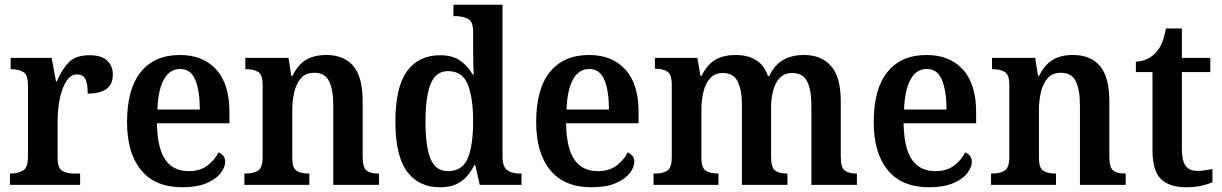

<svg xmlns="http://www.w3.org/2000/svg" viewBox="-20 -780 5154 810"><path d="M22 0V-48H26Q57 -48 77.5 -60.5Q98 -73 98 -120V-420Q98 -464 78.5 -476Q59 -488 29 -488H25V-536H198L216 -437H220Q241 -487 270 -517Q299 -547 357 -547Q408 -547 432 -524.5Q456 -502 456 -465Q456 -385 350 -385Q350 -426 340.5 -446Q331 -466 304 -466Q283 -466 267.5 -447.5Q252 -429 242 -399.5Q232 -370 227.5 -336.5Q223 -303 223 -273V-115Q223 -71 242.5 -59.5Q262 -48 291 -48H318V0Z M749 10Q635 10 575.5 -62Q516 -134 516 -265Q516 -405 574 -476.5Q632 -548 739 -548Q836 -548 892 -487Q948 -426 948 -307V-260H642Q644 -154 677.5 -106Q711 -58 776 -58Q824 -58 855 -81.5Q886 -105 902 -137Q913 -133 921.5 -123Q930 -113 930 -98Q930 -75 911 -50Q892 -25 852 -7.5Q812 10 749 10ZM823 -318Q823 -396 804 -442.5Q785 -489 740 -489Q696 -489 671.5 -445Q647 -401 644 -318Z M1011 0V-48H1017Q1048 -48 1068 -60Q1088 -72 1088 -118V-422Q1088 -465 1069 -476.5Q1050 -488 1020 -488H1015V-536H1197L1209 -460H1214Q1237 -507 1271 -527.5Q1305 -548 1357 -548Q1431 -548 1470.5 -501.5Q1510 -455 1510 -353V-119Q1510 -73 1526.5 -60.5Q1543 -48 1574 -48H1579V0H1386V-336Q1386 -401 1368.5 -437Q1351 -473 1306 -473Q1270 -473 1250 -450.5Q1230 -428 1221.5 -392Q1213 -356 1213 -314V-114Q1213 -71 1231.5 -59.5Q1250 -48 1280 -48H1285V0Z M1837 10Q1746 10 1697 -56.5Q1648 -123 1648 -267Q1648 -412 1697 -479.5Q1746 -547 1837 -547Q1889 -547 1921.5 -524Q1954 -501 1974 -466H1979Q1977 -489 1976.5 -519Q1976 -549 1976 -576V-647Q1976 -690 1953.5 -701Q1931 -712 1900 -712H1893V-760H2100V-121Q2100 -76 2120 -62Q2140 -48 2172 -48H2180V0H2004L1985 -84H1981Q1960 -40 1926 -15Q1892 10 1837 10ZM1870 -58Q1930 -58 1953 -111.5Q1976 -165 1976 -268Q1976 -370 1953 -425Q1930 -480 1870 -480Q1818 -480 1796.5 -425Q1775 -370 1775 -267Q1775 -162 1796.5 -110Q1818 -58 1870 -58Z M2475 10Q2361 10 2301.5 -62Q2242 -134 2242 -265Q2242 -405 2300 -476.5Q2358 -548 2465 -548Q2562 -548 2618 -487Q2674 -426 2674 -307V-260H2368Q2370 -154 2403.5 -106Q2437 -58 2502 -58Q2550 -58 2581 -81.5Q2612 -105 2628 -137Q2639 -133 2647.5 -123Q2656 -113 2656 -98Q2656 -75 2637 -50Q2618 -25 2578 -7.5Q2538 10 2475 10ZM2549 -318Q2549 -396 2530 -442.5Q2511 -489 2466 -489Q2422 -489 2397.5 -445Q2373 -401 2370 -318Z M2737 0V-48H2746Q2777 -48 2795.5 -60Q2814 -72 2814 -118V-423Q2814 -466 2795.5 -478Q2777 -490 2746 -490H2743V-536H2922L2935 -460H2940Q2963 -507 2997 -527.5Q3031 -548 3085 -548Q3133 -548 3168 -527.5Q3203 -507 3220 -459H3225Q3248 -507 3284.5 -527.5Q3321 -548 3372 -548Q3445 -548 3486 -501.5Q3527 -455 3527 -353V-119Q3527 -73 3544 -60.5Q3561 -48 3592 -48H3595V0H3403V-336Q3403 -401 3385 -436.5Q3367 -472 3322 -472Q3290 -472 3270.5 -452Q3251 -432 3242 -399Q3233 -366 3233 -327V-119Q3233 -73 3250 -60.5Q3267 -48 3298 -48H3302V0H3110V-336Q3110 -401 3092 -436.5Q3074 -472 3030 -472Q2996 -472 2976 -450Q2956 -428 2947.5 -392Q2939 -356 2939 -314V-114Q2939 -71 2958 -59.5Q2977 -48 3008 -48H3011V0Z M3899 10Q3785 10 3725.5 -62Q3666 -134 3666 -265Q3666 -405 3724 -476.5Q3782 -548 3889 -548Q3986 -548 4042 -487Q4098 -426 4098 -307V-260H3792Q3794 -154 3827.5 -106Q3861 -58 3926 -58Q3974 -58 4005 -81.5Q4036 -105 4052 -137Q4063 -133 4071.5 -123Q4080 -113 4080 -98Q4080 -75 4061 -50Q4042 -25 4002 -7.5Q3962 10 3899 10ZM3973 -318Q3973 -396 3954 -442.5Q3935 -489 3890 -489Q3846 -489 3821.5 -445Q3797 -401 3794 -318Z M4161 0V-48H4167Q4198 -48 4218 -60Q4238 -72 4238 -118V-422Q4238 -465 4219 -476.5Q4200 -488 4170 -488H4165V-536H4347L4359 -460H4364Q4387 -507 4421 -527.5Q4455 -548 4507 -548Q4581 -548 4620.5 -501.5Q4660 -455 4660 -353V-119Q4660 -73 4676.5 -60.5Q4693 -48 4724 -48H4729V0H4536V-336Q4536 -401 4518.5 -437Q4501 -473 4456 -473Q4420 -473 4400 -450.5Q4380 -428 4371.5 -392Q4363 -356 4363 -314V-114Q4363 -71 4381.5 -59.5Q4400 -48 4430 -48H4435V0Z M4984 10Q4913 10 4877.5 -25Q4842 -60 4842 -147V-476H4772V-520Q4799 -521 4821 -532Q4843 -543 4857 -559Q4872 -575 4882 -599Q4892 -623 4899 -660H4966V-536H5086V-476H4966V-152Q4966 -103 4981.5 -81Q4997 -59 5030 -59Q5048 -59 5064 -61.5Q5080 -64 5095 -67V-11Q5080 -4 5050.5 3Q5021 10 4984 10Z"/></svg>

Font: Noto Serif Hebrew SemiCondensed SemiBold
Style: Regular
Weight: 600
Width: 4
Designer: Monotype Design Team
Foundry: Monotype Imaging Inc.
Version: Version 2.004; ttfautohint (v1.8.4.7-5d5b)